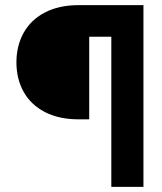

<svg xmlns="http://www.w3.org/2000/svg" viewBox="-20 -727 632 747"><path d="M413.1 -584H327.1V-262.7H286.1Q209.5 -262.7 154.8 -291Q100.1 -319.3 72 -369.6Q43.9 -419.9 43.9 -484.4Q43.9 -548.8 72 -599.4Q100.1 -649.9 154.8 -678.5Q209.5 -707 286.1 -707H538.1V0H413.1Z"/></svg>

Font: Pretendard Std ExtraBold
Style: Regular
Weight: 800
Designer: Base glyphs from Inter by Rasmus Andersson; Hangeul glyphs from Noto Sans CJK(Source Han Sans) by Jang Soo-young and Kan
Foundry: Kil Hyung-jin
Version: Version 1.309